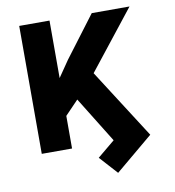

<svg xmlns="http://www.w3.org/2000/svg" viewBox="-96 -812 980 1075"><g transform="rotate(-10 394.0 -274.0)"><path d="M257.8 -727.3V-400.6L321.4 -493.3L497.9 -727.3H712.7L449.9 -394.2L702.4 0L488.3 179L396 77.1L495 -5L334.2 -264.9L257.8 -185.4V0H85.6V-727.3Z"/></g></svg>

Font: Inter P Extra Bold
Style: Regular
Weight: 800
Designer: Rasmus Andersson
Foundry: rsms
Version: Version 3.018;git-588b23468